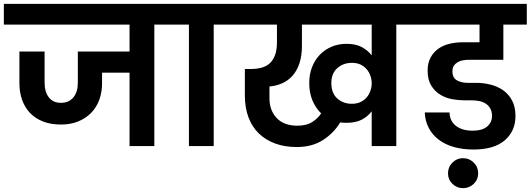

<svg xmlns="http://www.w3.org/2000/svg" viewBox="-41 -760 2761 999"><path d="M-21 -740H873V-632H762V0H633V-382H490V-327Q490 -280 475.5 -240.5Q461 -201 433 -172.5Q405 -144 365.5 -128Q326 -112 276 -112Q223 -112 182.5 -128Q142 -144 115 -172.5Q88 -201 74 -240.5Q60 -280 60 -327V-492H191V-330Q191 -282 213 -253.5Q235 -225 276 -225Q318 -225 341 -253.5Q364 -282 364 -330V-492H633V-632H-21Z M942 -632H831V-740H1182V-632H1071V0H942Z M1790 -220Q1816 -220 1835.5 -229.5Q1855 -239 1867.5 -254Q1880 -269 1886.5 -288Q1893 -307 1893 -327Q1893 -346 1886.5 -365Q1880 -384 1867.5 -399Q1855 -414 1836 -423.5Q1817 -433 1790 -433Q1745 -433 1714 -405.5Q1683 -378 1683 -328Q1683 -275 1714 -247.5Q1745 -220 1790 -220ZM1762 -121Q1754 -121 1745.5 -121.5Q1737 -122 1729 -123Q1697 -69 1640.5 -32Q1584 5 1503 5Q1441 5 1391.5 -13Q1342 -31 1306.5 -65Q1271 -99 1252 -149Q1233 -199 1233 -264V-401H1263Q1295 -401 1320.5 -408Q1346 -415 1363.5 -431.5Q1381 -448 1390.5 -474.5Q1400 -501 1400 -539V-632H1140V-740H2132V-632H2021V0H1893V-181Q1873 -154 1841.5 -137.5Q1810 -121 1762 -121ZM1506 -106Q1554 -106 1583.5 -125Q1613 -144 1630 -170Q1601 -198 1584.5 -238Q1568 -278 1568 -328Q1568 -373 1582.5 -410.5Q1597 -448 1623 -475Q1649 -502 1684.5 -517Q1720 -532 1762 -532Q1810 -532 1841.5 -515Q1873 -498 1893 -472V-632H1530V-522Q1530 -469 1517 -430.5Q1504 -392 1481.5 -366.5Q1459 -341 1428 -327Q1397 -313 1361 -310V-249Q1361 -186 1398.5 -146Q1436 -106 1506 -106Z M2090 -740H2700V-632H2578V-449H2400Q2385 -449 2369.5 -446.5Q2354 -444 2341.5 -437Q2329 -430 2321 -418.5Q2313 -407 2313 -389Q2313 -355 2336.5 -342Q2360 -329 2391 -329H2436Q2474 -329 2510.5 -320Q2547 -311 2576 -291Q2605 -271 2623 -238Q2641 -205 2641 -156Q2641 -78 2585.5 -30Q2530 18 2422 18Q2367 18 2321 5Q2275 -8 2242 -33Q2209 -58 2190 -94Q2171 -130 2169 -175H2298Q2299 -130 2331.5 -105Q2364 -80 2418 -80Q2468 -80 2493.5 -101.5Q2519 -123 2519 -157Q2519 -179 2510.5 -194.5Q2502 -210 2487.5 -220Q2473 -230 2453.5 -234Q2434 -238 2412 -238H2375Q2345 -238 2311.5 -244Q2278 -250 2249.5 -267.5Q2221 -285 2202.5 -315Q2184 -345 2184 -393Q2184 -432 2199 -460Q2214 -488 2239 -506Q2264 -524 2297 -532Q2330 -540 2366 -540H2454V-632H2090Z M2368 219Q2336 219 2313 196.5Q2290 174 2290 142Q2290 109 2313 86Q2336 63 2368 63Q2401 63 2424 86Q2447 109 2447 142Q2447 174 2424 196.5Q2401 219 2368 219Z"/></svg>

Font: SVN-Poppins SemiBold
Style: Regular
Weight: 600
Designer: Ninad Kale (Devanagari), Jonny Pinhorn (Latin)
Foundry: Indian Type Foundry
Version: Version 3.002 2017